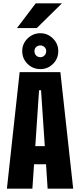

<svg xmlns="http://www.w3.org/2000/svg" viewBox="-20 -1133 490 1153"><path d="M82 -964.5 194.5 -1113H352L201 -964.5ZM222.5 -718Q177.5 -718 145.5 -749.2Q113.5 -780.5 113.5 -826.5Q113.5 -870.5 145.8 -902Q178 -933.5 222.5 -933.5Q266 -933.5 298 -901.8Q330 -870 330 -826.5Q330 -780.5 298.2 -749.2Q266.5 -718 222.5 -718ZM222.5 -789.5Q237 -789.5 247.2 -800Q257.5 -810.5 257.5 -826.5Q257.5 -840.5 247.2 -850.2Q237 -860 222.5 -860Q207 -860 197 -850.5Q187 -841 187 -826.5Q187 -810 197 -799.8Q207 -789.5 222.5 -789.5ZM266 0 256.5 -146.5H184.5L174.5 0H21.5L98 -700H342.5L419.5 0ZM214.5 -591 192 -255.5H249L226.5 -591Z"/></svg>

Font: League Mono Condensed
Style: Bold
Weight: 700
Width: 1
Designer: Tyler Finck
Foundry: The League of Moveable Type / Tyler Finck
Version: Version 2.210